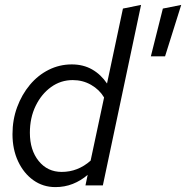

<svg xmlns="http://www.w3.org/2000/svg" viewBox="-20 -757 760 784"><path d="M206 7Q156 7 116.5 -21Q77 -49 54 -98Q31 -147 31 -209Q31 -268 50 -319.5Q69 -371 102 -410.5Q135 -450 179 -472Q223 -494 273 -494Q320 -494 356 -473.5Q392 -453 417 -416L482 -722L556 -737L400 0H329L338 -43Q310 -19 277 -6Q244 7 206 7ZM232 -55Q298 -55 350 -101L405 -359Q386 -391 352 -410.5Q318 -430 277 -430Q228 -430 188.5 -401.5Q149 -373 125.5 -324.5Q102 -276 102 -215Q102 -144 138 -99.5Q174 -55 232 -55ZM596 -527 645 -722 720 -737 654 -527Z"/></svg>

Font: Red Hat Mono
Style: Italic
Weight: 400
Italic angle: -12°
Monospace: yes
Designer: Pentagram, MCKL
Foundry: MCKL
Version: Version 1.030